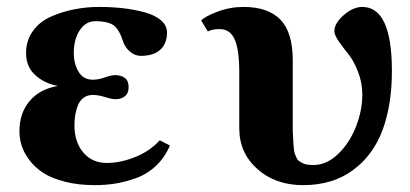

<svg xmlns="http://www.w3.org/2000/svg" viewBox="-20 -522 1184 554"><path d="M255.9 -460.9Q227.1 -460.9 210 -434.6Q192.9 -408.2 192.9 -369.1Q192.9 -338.4 206.5 -315.2Q220.2 -292 248 -292Q264.2 -292 282.5 -298.6Q300.8 -305.2 313 -305.2Q329.1 -305.2 340.1 -297.1Q351.1 -289.1 351.1 -271Q351.1 -252.9 340.6 -244.4Q330.1 -235.8 314 -235.8Q302.2 -235.8 283.2 -241.9Q264.2 -248 248 -248Q231.9 -248 220.9 -239.7Q210 -231.4 204.6 -217.5Q199.2 -203.6 197 -189.9Q194.8 -176.3 194.8 -161.1Q194.8 -111.8 220.5 -81.8Q246.1 -51.8 288.1 -51.8Q327.1 -51.8 369.9 -68.8Q412.6 -85.9 440.9 -117.2L470.2 -102.1Q455.6 -67.4 429.7 -43.2Q403.8 -19 371.8 -7.8Q339.8 3.4 312 7.8Q284.2 12.2 253.9 12.2Q206.1 12.2 167.7 2.4Q129.4 -7.3 105.2 -22.9Q81.1 -38.6 65.2 -59.6Q49.3 -80.6 42.7 -101.1Q36.1 -121.6 36.1 -143.1Q36.1 -196.3 65.9 -231Q95.7 -265.6 147 -273.9Q108.4 -281.2 81.8 -305.2Q55.2 -329.1 55.2 -369.1Q55.2 -405.3 75 -432.6Q94.7 -460 127.2 -474.1Q159.7 -488.3 194.3 -495.1Q229 -502 266.1 -502Q302.2 -502 334.7 -498.3Q367.2 -494.6 397 -486.6Q426.8 -478.5 444.3 -463.6Q461.9 -448.7 461.9 -428.2Q461.9 -396.5 442.6 -378.7Q423.3 -360.8 386.2 -360.8Q369.6 -360.8 354.7 -373.3Q339.8 -385.7 333 -408.2Q321.8 -441.4 304.4 -451.2Q287.1 -460.9 255.9 -460.9Z M824.7 -348.1V-144Q825.2 -137.2 825.7 -124.8Q826.2 -112.3 826.7 -106.9Q827.1 -101.6 828.1 -91.8Q829.1 -82 830.8 -77.9Q832.5 -73.7 835.4 -67.1Q838.4 -60.5 842.5 -57.6Q846.7 -54.7 852.5 -51.5Q858.4 -48.3 866.5 -47.1Q874.5 -45.9 884.8 -45.9Q922.4 -45.9 955.3 -77.4Q988.3 -108.9 1006.8 -155.8Q1025.4 -202.6 1025.4 -249Q1025.4 -284.2 1012.7 -315.9Q1000 -347.7 985.1 -366Q970.2 -384.3 957.5 -402.6Q944.8 -420.9 944.8 -432.1Q944.8 -454.6 971.7 -478.3Q998.5 -502 1025.4 -502Q1110.8 -502 1110.8 -316.9Q1110.8 -219.2 1083.7 -146.5Q1056.6 -73.7 998 -30.8Q939.5 12.2 854.5 12.2Q774.9 12.2 722.7 -34.2Q670.4 -80.6 670.4 -151.9V-313Q670.4 -378.4 657.2 -408.2Q644 -438 613.8 -438Q591.8 -438 579.6 -431.2L560.5 -462.9Q571.3 -474.6 607.4 -488.3Q643.6 -502 682.6 -502Q753.4 -502 789.1 -465.3Q824.7 -428.7 824.7 -348.1Z"/></svg>

Font: Linguistics Pro
Style: Bold
Weight: 700
Designer: Stefan Peev, Context Ltd
Foundry: Stefan Peev, Context Ltd
Version: Version 001.000